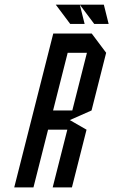

<svg xmlns="http://www.w3.org/2000/svg" viewBox="-20 -812 491 832"><path d="M125 0H41.7L210.8 -666.7H377.5L440 -583.3L376.7 -333.3L282.5 -291.7L355 -250L291.7 0H208.3L271.7 -250H188.3ZM210 -333.3H293.3L356.7 -583.3H273.3ZM346.7 -708.3H284.2L221.7 -791.7H325.8ZM450.8 -708.3H388.3L325.8 -791.7H430Z"/></svg>

Font: Yulong
Style: Italic
Weight: 400
Italic angle: -14.25°
Designer: GGBotNet
Foundry: f0n7.com
Version: 1.00